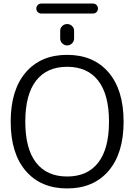

<svg xmlns="http://www.w3.org/2000/svg" viewBox="-20 -1048 754 1078"><path d="M531.5 -595Q471 -673 357 -673Q243 -673 182.5 -595Q122 -517 122 -365Q122 -213 182.5 -135Q243 -57 357 -57Q471 -57 531.5 -135Q592 -213 592 -365Q592 -517 531.5 -595ZM589.5 -88.5Q505 10 357 10Q209 10 124.5 -88.5Q40 -187 40 -365Q40 -543 124.5 -641.5Q209 -740 357 -740Q505 -740 589.5 -641.5Q674 -543 674 -365Q674 -187 589.5 -88.5ZM318 -875Q318 -891 329.5 -902Q341 -913 357 -913Q373 -913 384.5 -902Q396 -891 396 -875V-832Q396 -816 384.5 -804.5Q373 -793 357 -793Q341 -793 329.5 -804.5Q318 -816 318 -832ZM502 -972H212Q200 -972 192 -980Q184 -988 184 -1000Q184 -1012 192 -1020Q200 -1028 212 -1028H502Q514 -1028 522 -1020Q530 -1012 530 -1000Q530 -988 522 -980Q514 -972 502 -972Z"/></svg>

Font: Rounded Mplus 1c
Style: Regular
Weight: 400
Version: Version 1.059.20150529